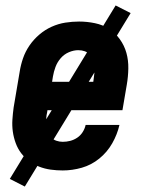

<svg xmlns="http://www.w3.org/2000/svg" viewBox="-20 -617 540 704"><path d="M210 8Q188 8 166 5Q144 2 123.5 -6Q103 -14 86.5 -26.5Q70 -39 57.5 -55.5Q45 -72 37.5 -92.5Q30 -113 27 -134.5Q24 -156 25.5 -178.5Q27 -201 30 -223L52 -353Q56 -379 64.5 -403.5Q73 -428 88 -450Q103 -472 124 -490Q145 -508 169.5 -519Q194 -530 219.5 -534Q245 -538 270 -538Q299 -538 328 -532Q357 -526 380 -511Q403 -496 419.5 -473Q436 -450 443.5 -423Q451 -396 450.5 -366Q450 -336 445 -307L429 -213H154L153 -206Q150 -194 149.5 -181.5Q149 -169 150.5 -157Q152 -145 156 -133.5Q160 -122 167.5 -113.5Q175 -105 186.5 -101Q198 -97 210 -97Q224 -97 237.5 -100.5Q251 -104 263 -112Q275 -120 283 -132.5Q291 -145 294 -159H418Q410 -124 391.5 -91.5Q373 -59 344 -35.5Q315 -12 280 -2Q245 8 210 8ZM171 -317H322L323 -324Q325 -336 326 -348.5Q327 -361 325.5 -373Q324 -385 320.5 -396Q317 -407 309.5 -416Q302 -425 291 -429Q280 -433 267 -433Q250 -433 232.5 -425.5Q215 -418 202.5 -403.5Q190 -389 183.5 -371.5Q177 -354 174 -336ZM71 67 16 39 404 -597 459 -569Z"/></svg>

Font: Iosevka Curly XBdObl
Style: Regular
Weight: 800
Italic angle: -9°
Monospace: yes
Designer: Belleve Invis
Foundry: Belleve Invis
Version: Version 11.1.0; ttfautohint (v1.8.3)